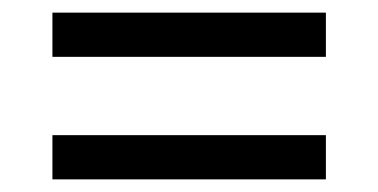

<svg xmlns="http://www.w3.org/2000/svg" viewBox="-20 -509 599 304"><path d="M63 -419V-489H496V-419ZM63 -225V-295H496V-225Z"/></svg>

Font: Noto Serif Test
Style: Regular
Weight: 400
Version: Version 1.000